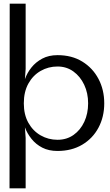

<svg xmlns="http://www.w3.org/2000/svg" viewBox="-20 -809 603 1048"><path d="M32 219 33 -789H120V-433L116 -377Q128 -411 151.5 -440.5Q175 -470 210.5 -489Q246 -508 294 -508Q372 -508 429 -473Q486 -438 517.5 -378.5Q549 -319 549 -245Q549 -171 517.5 -112Q486 -53 428.5 -19Q371 15 294 15Q246 15 211 -3Q176 -21 152 -51Q128 -81 116 -114L120 -56V219ZM294 -46Q344 -46 381.5 -72.5Q419 -99 440 -144Q461 -189 461 -245Q461 -301 439.5 -346.5Q418 -392 380.5 -419Q343 -446 294 -446Q244 -446 202 -422Q160 -398 135 -353Q110 -308 110 -245Q110 -183 135 -138.5Q160 -94 202 -70Q244 -46 294 -46Z"/></svg>

Font: Panamera Medium
Style: Regular
Weight: 500
Designer: Bastien Sozeau
Foundry: NBR — Bastien Sozeau
Version: Version 3.002; ttfautohint (v1.8.4.7-5d5b);gftools[0.9.33]